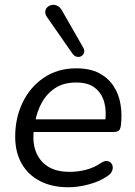

<svg xmlns="http://www.w3.org/2000/svg" viewBox="-20 -785 572 814"><path d="M269.9 8.9Q200.7 8.9 149.9 -17.2Q99.1 -43.4 71.8 -91.6Q44.4 -139.7 44.4 -205.6Q44.4 -285 76 -350.5Q107.6 -416.1 165.9 -455.7Q224.3 -495.3 303.8 -495.3Q361.1 -495.3 399.7 -475.1Q438.3 -454.9 461 -420.7Q483.7 -386.5 490.9 -343.1Q498.1 -299.7 492.6 -254.3Q490.6 -237 483.7 -231.3Q476.8 -225.5 462.4 -225.5H106.8L114.7 -279H443.4L425.4 -265.6Q432.4 -313 422.1 -351.1Q411.8 -389.3 383 -412.2Q354.3 -435.2 302.8 -435.2Q248.7 -435.2 212.6 -410.7Q176.6 -386.2 156.4 -348.3Q136.2 -310.5 129.1 -269.2L125.2 -245.1Q111.1 -159.9 151 -108.1Q191 -56.4 274 -56.4Q310.4 -56.4 344 -65Q377.6 -73.6 407.8 -93.9Q421.5 -102.8 432 -102.4Q442.6 -101.9 449.2 -95.6Q455.9 -89.3 457.6 -79.8Q459.3 -70.2 454.7 -59.4Q450 -48.7 438.3 -40.3Q404.3 -16.2 358.2 -3.7Q312 8.9 269.9 8.9ZM286.8 -558.2 180.5 -710.9Q170.7 -724.5 171.9 -736Q173.1 -747.5 181.2 -754.8Q189.2 -762.1 200.4 -764.1Q211.7 -766 223.4 -760.4Q235.1 -754.8 242.9 -740.2L332.6 -583.6Q339.4 -571.4 336.3 -561.6Q333.2 -551.8 324.6 -546.9Q316.1 -542.1 305.6 -544.3Q295.1 -546.5 286.8 -558.2Z"/></svg>

Font: Nunito Variable Extra Light
Style: Italic
Weight: 200
Italic angle: -9°
Designer: Vernon Adams
Foundry: Vernon Adams
Version: Version 3.602